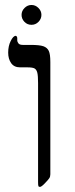

<svg xmlns="http://www.w3.org/2000/svg" viewBox="-20 -730 296 756"><path d="M178.2 -43.9Q178.2 -34.7 174.1 -28.3Q169.9 -22 156.5 -8.1Q143.1 5.9 137.2 5.9Q132.3 5.9 131.1 2.2Q129.9 -1.5 129.9 -14.2V-402.8Q129.9 -431.2 127 -443.4Q124 -455.6 116.5 -460.2Q108.9 -464.8 87.9 -464.8H59.1Q35.6 -464.8 23.9 -481.4Q12.2 -498 12.2 -522.9Q12.2 -548.8 22.2 -568.8Q32.2 -588.9 42 -588.9Q44.4 -588.9 46.1 -585.9Q47.9 -583 47.9 -580.1V-570.8Q47.9 -565.4 52.5 -559.3Q57.1 -553.2 69.8 -553.2H100.1Q135.7 -553.2 150.9 -547.9Q166 -542.5 172.1 -529.5Q178.2 -516.6 178.2 -485.8ZM64.9 -671.4Q64.9 -687 76.7 -698.7Q88.4 -710.4 104 -710.4Q119.6 -710.4 131.3 -698.7Q143.1 -687 143.1 -671.4Q143.1 -655.8 131.6 -644Q120.1 -632.3 104 -632.3Q87.4 -632.3 76.2 -644Q64.9 -655.8 64.9 -671.4Z"/></svg>

Font: Tinos
Style: Regular
Weight: 400
Designer: Steve Matteson
Foundry: Monotype Imaging Inc.
Version: Version 1.23